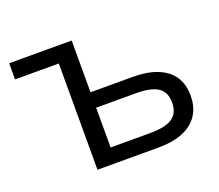

<svg xmlns="http://www.w3.org/2000/svg" viewBox="-118 -872 1186 1039"><g transform="rotate(-20 475.5 -352.5)"><path d="M277 0V-612H25V-705H385V-407H628Q711 -407 769 -384Q827 -361 857.5 -316.5Q888 -272 888 -205Q888 -139 857.5 -93Q827 -47 769 -23.5Q711 0 628 0ZM385 -89H614Q701 -89 741 -116.5Q781 -144 781 -204Q781 -265 740.5 -291.5Q700 -318 614 -318H385Z"/></g></svg>

Font: Nunito Sans 7pt SemiExpanded Medium
Style: Regular
Weight: 500
Width: 6
Designer: Vernon Adams
Foundry: Vernon Adams
Version: Version 3.101;gftools[0.9.27]